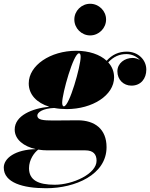

<svg xmlns="http://www.w3.org/2000/svg" viewBox="-105 -739 796 1019"><path d="M289.5 -635.5C289.5 -589 327.5 -551 373.5 -551C419.5 -551 458 -589 458 -635.5C458 -681.5 419.5 -719 373.5 -719C327.5 -719 289.5 -681.5 289.5 -635.5ZM249 -160C385.5 -160 500.5 -233 500.5 -328.5C500.5 -359.5 489.5 -386 469.5 -408C497 -438 528.5 -452 566 -452C594 -452 620.5 -439.5 637.5 -420.5C625.5 -427.5 612 -431.5 599 -431.5C556.5 -431.5 518 -403.5 518 -360.5C518 -316 550.5 -284.5 592.5 -284.5C643 -284.5 671.5 -322 671.5 -369.5C671.5 -422.5 627 -465 568 -465C525 -465 490 -449 461 -416.5C425 -450 367.5 -469.5 299 -469.5C162.5 -469.5 47.5 -392 47.5 -296.5C47.5 -236.5 90.5 -193 156.5 -172.5C66.5 -164 -27 -126 -27 -51.5C-27 2 22 38.5 85 52.5C-25 55 -85 101 -85 150.5C-85 230.5 16.5 260 140 260C294.5 260 460.5 188 460.5 42C460.5 -54 398 -100.5 308 -100.5C279.5 -100.5 212 -99.5 177 -99.5C122.5 -99.5 93 -103 93 -125.5C93 -143.5 123 -163.5 182.5 -166C203 -162 225.5 -160 249 -160ZM234 -174.5C227.5 -174.5 225 -183.5 225 -194C225 -243 285 -456 314 -456C321.5 -456 323 -447 323 -436.5C323 -387.5 263 -174.5 234 -174.5ZM49 153.5C49 108 77.5 70 98 55C113.5 57.5 130 59 146.5 59H348C390 59 407.5 80 407.5 114C407.5 184 281.5 241.5 185.5 241.5C97 241.5 49 216.5 49 153.5Z"/></svg>

Font: Bodoni* 16pt Fatface
Style: Italic
Weight: 900
Italic angle: -13°
Version: Version 2.3